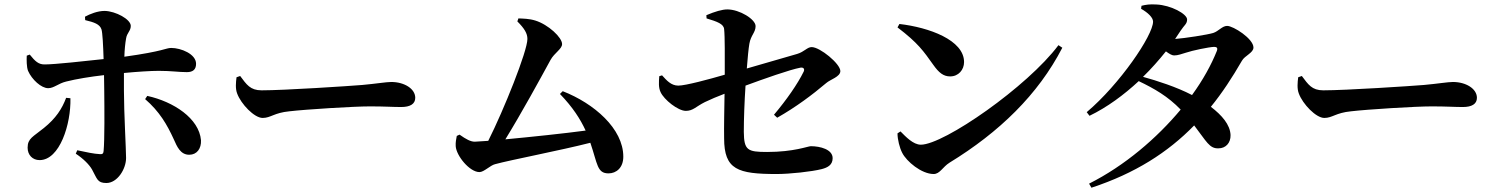

<svg xmlns="http://www.w3.org/2000/svg" viewBox="-20 -816 7000 897"><path d="M792 -165C807 -131 823 -93 864 -93C900 -93 921 -122 919 -161C910 -263 791 -341 668 -368L658 -353C725 -295 760 -235 792 -165ZM289 -359C270 -308 241 -263 185 -218C135 -177 109 -170 109 -126C109 -92 132 -68 165 -68C259 -68 312 -236 309 -357ZM105 -556C104 -537 104 -503 111 -485C129 -444 173 -404 205 -404C232 -404 252 -426 289 -435C336 -447 404 -458 466 -465L467 -393C468 -308 469 -162 464 -110C463 -97 457 -95 446 -96C420 -97 383 -105 341 -114L334 -98C369 -75 397 -47 410 -24C434 19 434 39 477 39C528 39 569 -26 569 -78C569 -118 559 -290 559 -393V-475C622 -481 684 -485 722 -485C781 -485 814 -479 853 -479C881 -479 896 -491 896 -518C896 -564 825 -592 780 -592C754 -592 748 -577 561 -551C562 -584 565 -614 569 -636C573 -663 591 -671 591 -695C591 -726 520 -764 469 -765C436 -765 401 -751 377 -738L378 -722C420 -712 446 -703 454 -679C459 -664 462 -604 464 -540C381 -531 236 -515 190 -515C160 -514 144 -530 119 -561Z M1102 -461 1085 -455C1082 -431 1079 -402 1088 -379C1106 -330 1168 -265 1207 -265C1245 -265 1260 -289 1332 -296C1409 -305 1633 -319 1709 -319C1779 -319 1814 -316 1854 -316C1896 -316 1920 -330 1920 -359C1920 -402 1868 -433 1808 -433C1784 -433 1739 -425 1672 -419C1611 -414 1309 -394 1202 -394C1149 -394 1132 -421 1102 -461Z M2114 -181C2111 -164 2108 -153 2109 -133C2112 -88 2174 -12 2220 -12C2241 -12 2271 -44 2293 -49C2366 -69 2597 -113 2738 -149C2772 -50 2769 -6 2823 -6C2859 -6 2892 -32 2892 -84C2892 -215 2755 -333 2609 -390L2596 -377C2656 -315 2691 -260 2716 -206C2620 -193 2459 -176 2341 -165C2416 -287 2503 -446 2552 -536C2570 -569 2606 -587 2606 -610C2606 -641 2542 -701 2481 -720C2452 -729 2424 -729 2402 -730L2397 -716C2430 -683 2444 -660 2444 -634C2444 -577 2334 -303 2261 -158L2198 -154C2179 -154 2158 -165 2127 -187Z M3073 -464 3060 -460C3058 -433 3056 -407 3066 -386C3082 -350 3148 -298 3184 -298C3218 -298 3231 -318 3273 -339C3300 -352 3333 -366 3365 -378C3364 -310 3362 -223 3363 -170C3363 -23 3427 -3 3609 -3C3669 -3 3772 -14 3819 -26C3846 -33 3870 -45 3870 -77C3870 -118 3812 -133 3768 -133C3755 -133 3689 -106 3564 -106C3472 -106 3456 -114 3455 -200C3455 -260 3458 -341 3463 -416C3547 -447 3671 -491 3720 -500C3734 -502 3740 -494 3735 -482C3706 -423 3655 -350 3596 -280L3611 -266C3699 -316 3775 -373 3840 -428C3859 -445 3906 -457 3906 -484C3906 -518 3811 -596 3772 -596C3751 -596 3738 -574 3704 -564L3469 -496C3473 -547 3477 -589 3481 -612C3488 -652 3510 -664 3510 -694C3510 -726 3435 -772 3378 -772C3354 -772 3320 -762 3280 -745L3281 -730C3331 -715 3361 -704 3363 -680C3367 -645 3366 -548 3366 -467C3294 -446 3183 -416 3149 -416C3115 -416 3094 -441 3073 -464Z M4182 -704 4173 -688C4269 -615 4294 -578 4341 -512C4366 -477 4387 -459 4419 -459C4458 -459 4484 -490 4484 -526C4484 -629 4320 -688 4182 -704ZM4925 -605C4781 -412 4390 -140 4282 -140C4246 -140 4211 -178 4187 -202L4173 -193C4173 -164 4183 -125 4195 -102C4215 -62 4285 -3 4342 -3C4371 -3 4384 -36 4416 -56C4648 -198 4830 -374 4943 -593Z M5068 42 5079 61C5283 -6 5436 -104 5559 -230C5617 -155 5630 -121 5673 -123C5706 -123 5730 -148 5729 -185C5727 -234 5688 -278 5637 -317C5690 -382 5737 -454 5782 -532C5795 -556 5836 -569 5836 -594C5836 -635 5742 -695 5713 -695C5690 -695 5673 -670 5648 -662C5623 -654 5514 -637 5470 -634L5496 -673C5513 -699 5526 -704 5526 -725C5526 -751 5450 -792 5383 -795C5351 -797 5333 -794 5313 -789L5311 -775C5343 -757 5367 -734 5367 -715C5367 -651 5211 -422 5057 -292L5070 -275C5153 -315 5231 -373 5300 -437C5373 -402 5436 -366 5496 -304C5384 -170 5235 -42 5068 42ZM5320 -457C5359 -495 5395 -536 5427 -576C5442 -565 5455 -557 5465 -557C5484 -557 5500 -564 5521 -570C5550 -580 5627 -596 5652 -597C5665 -597 5670 -592 5665 -578C5639 -513 5600 -442 5549 -372C5476 -410 5385 -439 5320 -457Z M6062 -461 6045 -455C6042 -431 6039 -402 6048 -379C6066 -330 6128 -265 6167 -265C6205 -265 6220 -289 6292 -296C6369 -305 6593 -319 6669 -319C6739 -319 6774 -316 6814 -316C6856 -316 6880 -330 6880 -359C6880 -402 6828 -433 6768 -433C6744 -433 6699 -425 6632 -419C6571 -414 6269 -394 6162 -394C6109 -394 6092 -421 6062 -461Z"/></svg>

Font: Noto Serif SC
Style: Bold
Weight: 700
Designer: Ryoko NISHIZUKA 西塚涼子 (kana & ideographs); Frank Grießhammer (Latin, Greek & Cyrillic); Wenlong ZHANG 张文龙 (bopomofo); San
Foundry: Adobe
Version: Version 2.001;hotconv 1.1.0;makeotfexe 2.6.0